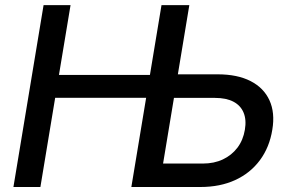

<svg xmlns="http://www.w3.org/2000/svg" viewBox="-20 -748 1162 768"><path d="M33.7 0 154.3 -727.5H262.2L215.8 -448.2H628.4L613.8 -356.9H200.7L141.6 0ZM657.2 -450.7H850.6Q929.7 -450.7 982.4 -423.6Q1035.2 -396.5 1057.9 -346.7Q1080.6 -296.9 1069.3 -229.5Q1058.1 -159.2 1019.8 -107.4Q981.4 -55.7 920.9 -27.8Q860.4 0 781.7 0H505.4L626 -727.5H737.3L632.3 -93.8H791.5Q836.4 -93.8 871.6 -110.4Q906.7 -127 929.7 -157.2Q952.6 -187.5 959.5 -229Q966.3 -269 954.3 -297.6Q942.4 -326.2 913.6 -341.3Q884.8 -356.4 839.8 -356.4H642.1Z"/></svg>

Font: Inter 16pt Medium
Style: Italic
Weight: 500
Italic angle: -9.3988°
Version: Version 4.001;git-66647c0bb